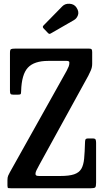

<svg xmlns="http://www.w3.org/2000/svg" viewBox="-20 -1011 560 1031"><path d="M62 -750H458Q469 -750 472 -746Q475 -742 475 -731V-668.5Q475 -649.5 467.5 -632.5Q460 -615.5 454 -604L191.5 -126.5Q182.5 -109 176.5 -98Q170.5 -87 170.5 -77Q170.5 -72 174.2 -69Q178 -66 190.5 -66H304Q351.5 -66 378 -75Q404.5 -84 416.5 -104.2Q428.5 -124.5 431.8 -159Q435 -193.5 436.5 -245Q436.5 -256.5 439 -262Q441.5 -267.5 454 -267.5H478Q490.5 -267.5 493.2 -261.8Q496 -256 496 -244V-29.5Q496 -9 491 -4.5Q486 0 465 0H41Q29 0 24.5 -1Q20 -2 20 -14.5V-43.5Q20 -59 23.8 -67.5Q27.5 -76 32.5 -85L338 -631Q345.5 -645.5 349 -654.5Q352.5 -663.5 352.5 -675Q352.5 -680.5 348.2 -682.2Q344 -684 338.5 -684H239Q163.5 -684 129.8 -647.8Q96 -611.5 93.5 -522Q93.5 -507.5 90 -505Q86.5 -502.5 72 -502.5H53.5Q39.5 -502.5 36.5 -507Q33.5 -511.5 33.5 -524.5V-726.5Q33.5 -744 39 -747Q44.5 -750 62 -750ZM236.5 -835 214 -858.5Q206 -867 214 -874.5L314.5 -977Q329.5 -992.5 354.2 -990.8Q379 -989 391 -970Q405 -948.5 398.8 -930.2Q392.5 -912 377 -903L255.5 -833Q249 -829 245.5 -829Q242 -829 236.5 -835Z"/></svg>

Font: Besley* Condensed Medium
Style: Regular
Weight: 500
Width: 3
Designer: Owen Earl
Foundry: indestructible type*
Version: Version 3.000; ttfautohint (v1.8.3)